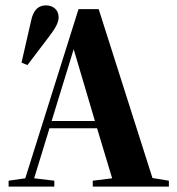

<svg xmlns="http://www.w3.org/2000/svg" viewBox="-20 -694 660 714"><path d="M12 0H182V-22L107 -31L164 -217H341L397 -31L325 -22V0H608V-22L547 -32L347 -660H272L74 -31L12 -22ZM172 -244 254 -511 333 -244ZM60 -461 82 -452 164 -560C186 -589 198 -610 198 -630C198 -657 178 -674 151 -674C126 -674 104 -661 95 -614Z"/></svg>

Font: Source Serif 4 Display
Style: Bold
Weight: 700
Designer: Frank Grießhammer
Foundry: Adobe Systems Incorporated
Version: Version 4.004;hotconv 1.0.117;makeotfexe 2.5.65602